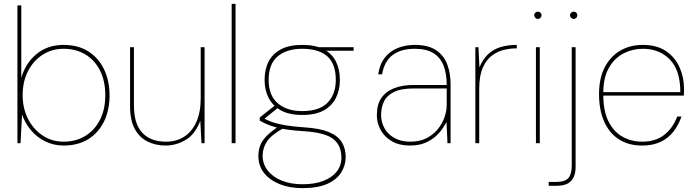

<svg xmlns="http://www.w3.org/2000/svg" viewBox="-20 -740 3596 992"><path d="M308 12Q259 12 216 -8.5Q173 -29 141.5 -65.5Q110 -102 94 -148L86 0H70V-712H90V-337Q111 -413 168.5 -460.5Q226 -508 308 -508Q384 -508 437 -474Q490 -440 518 -381Q546 -322 546 -247Q546 -172 518 -113.5Q490 -55 437 -21.5Q384 12 308 12ZM308 -8Q372 -8 420.5 -37.5Q469 -67 496.5 -121Q524 -175 524 -248Q524 -322 496.5 -376Q469 -430 420.5 -459Q372 -488 308 -488Q248 -488 200 -457Q152 -426 124.5 -372Q97 -318 97 -248Q97 -181 124.5 -126.5Q152 -72 200 -40Q248 -8 308 -8Z M835 12Q785 12 743 -8.5Q701 -29 676.5 -73.5Q652 -118 652 -191V-496H672V-196Q672 -100 715 -54Q758 -8 838 -8Q892 -8 932 -34Q972 -60 994.5 -110Q1017 -160 1017 -232V-496H1037V0H1021L1015 -116Q988 -46 939 -17Q890 12 835 12Z M1177 0V-720H1197V0Z M1542 232Q1476 232 1425 211.5Q1374 191 1344.5 154Q1315 117 1315 66Q1315 35 1325 10Q1335 -15 1358.5 -38.5Q1382 -62 1423 -89L1445 -78Q1383 -44 1360 -10Q1337 24 1337 64Q1337 108 1363.5 141.5Q1390 175 1436.5 193.5Q1483 212 1542 212Q1606 212 1651 194.5Q1696 177 1720 146Q1744 115 1744 75Q1744 11 1701.5 -22Q1659 -55 1552 -62Q1501 -65 1464 -70.5Q1427 -76 1401 -83.5Q1375 -91 1356 -99.5Q1337 -108 1322 -117V-133L1404 -198L1426 -191L1337 -119L1331 -133Q1345 -128 1359.5 -120.5Q1374 -113 1396.5 -106Q1419 -99 1456 -92.5Q1493 -86 1553 -82Q1633 -77 1679.5 -57.5Q1726 -38 1746 -5.5Q1766 27 1766 72Q1766 113 1743.5 150Q1721 187 1672 209.5Q1623 232 1542 232ZM1541 -146Q1474 -146 1431 -170Q1388 -194 1367.5 -235Q1347 -276 1347 -326Q1347 -381 1367.5 -421.5Q1388 -462 1431 -485Q1474 -508 1541 -508Q1611 -508 1653.5 -485Q1696 -462 1716 -421.5Q1736 -381 1736 -326Q1736 -276 1716 -235Q1696 -194 1653.5 -170Q1611 -146 1541 -146ZM1541 -166Q1631 -166 1673 -210Q1715 -254 1715 -327Q1715 -410 1671 -449Q1627 -488 1541 -488Q1462 -488 1415 -449Q1368 -410 1368 -327Q1368 -247 1415 -206.5Q1462 -166 1541 -166ZM1636 -478 1627 -496H1807V-478Z M2097 12Q2043 12 2005 -10Q1967 -32 1947 -68Q1927 -104 1927 -145Q1927 -200 1950.5 -234Q1974 -268 2017 -284.5Q2060 -301 2118 -301H2288Q2288 -359 2272 -400.5Q2256 -442 2220 -465Q2184 -488 2123 -488Q2052 -488 2009 -456Q1966 -424 1954 -356H1934Q1942 -409 1968.5 -442.5Q1995 -476 2035 -492Q2075 -508 2123 -508Q2192 -508 2232.5 -481Q2273 -454 2290.5 -408Q2308 -362 2308 -305V0H2292L2287 -109Q2281 -98 2268 -78Q2255 -58 2233 -37.5Q2211 -17 2178 -2.5Q2145 12 2097 12ZM2100 -8Q2149 -8 2184.5 -26.5Q2220 -45 2243 -74Q2266 -103 2277 -135.5Q2288 -168 2288 -197V-283H2118Q2052 -283 2015 -264.5Q1978 -246 1963.5 -215Q1949 -184 1949 -145Q1949 -109 1966.5 -77.5Q1984 -46 2018 -27Q2052 -8 2100 -8Z M2436 0V-496H2452L2457 -392Q2475 -435 2502.5 -460.5Q2530 -486 2567 -497Q2604 -508 2650 -508V-490H2644Q2617 -490 2584.5 -482.5Q2552 -475 2522.5 -453.5Q2493 -432 2474.5 -390.5Q2456 -349 2456 -281V0Z M2749 0V-496H2769V0ZM2759 -642Q2752 -642 2746 -648Q2740 -654 2740 -661Q2740 -669 2746 -674.5Q2752 -680 2759 -680Q2767 -680 2772.5 -674.5Q2778 -669 2778 -661Q2778 -654 2772.5 -648Q2767 -642 2759 -642Z M2815 220V200H2851Q2900 200 2917 179.5Q2934 159 2934 116V-496H2954V123Q2954 152 2944.5 174Q2935 196 2913.5 208Q2892 220 2854 220ZM2944 -642Q2937 -642 2931 -648Q2925 -654 2925 -661Q2925 -669 2931 -674.5Q2937 -680 2944 -680Q2952 -680 2957.5 -674.5Q2963 -669 2963 -661Q2963 -654 2957.5 -648Q2952 -642 2944 -642Z M3298 12Q3227 12 3177 -20.5Q3127 -53 3101 -113Q3075 -173 3075 -254Q3075 -335 3104 -391.5Q3133 -448 3184 -478Q3235 -508 3301 -508Q3374 -508 3421 -476Q3468 -444 3491 -392.5Q3514 -341 3514 -282Q3514 -272 3514 -264.5Q3514 -257 3513 -246H3086V-264H3495Q3495 -377 3441 -432.5Q3387 -488 3301 -488Q3249 -488 3202.5 -464.5Q3156 -441 3126.5 -390.5Q3097 -340 3097 -259V-250Q3097 -165 3124.5 -111.5Q3152 -58 3197.5 -33Q3243 -8 3298 -8Q3366 -8 3411 -42.5Q3456 -77 3479 -138H3501Q3486 -94 3459.5 -60Q3433 -26 3393 -7Q3353 12 3298 12Z"/></svg>

Font: DM Sans 24pt Thin
Style: Regular
Weight: 250
Designer: Colophon Foundry, Jonny Pinhorn
Foundry: Colophon Foundry
Version: Version 4.004;gftools[0.9.30]